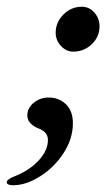

<svg xmlns="http://www.w3.org/2000/svg" viewBox="-76 -409 330 569"><path d="M-56 131Q-56 122 -29 112Q14 94 40 65Q66 36 66 6Q66 -8 57.5 -16.5Q49 -25 34 -30Q5 -44 5 -67Q5 -89 24 -104.5Q43 -120 68 -120Q99 -120 119.5 -100Q140 -80 140 -44Q140 2 112.5 44.5Q85 87 43 113.5Q1 140 -37 140Q-56 140 -56 131ZM89 -312Q89 -343 112 -366Q135 -389 166 -389Q189 -389 204 -371.5Q219 -354 219 -331Q219 -300 196 -278Q173 -256 141 -256Q120 -256 104.5 -273Q89 -290 89 -312Z"/></svg>

Font: EB Garamond Medium
Style: Italic
Weight: 500
Italic angle: -17.2°
Designer: Georg Duffner and Octavio Pardo
Foundry: Georg Duffner
Version: Version 1.000